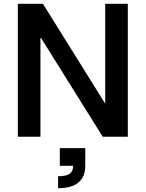

<svg xmlns="http://www.w3.org/2000/svg" viewBox="-20 -720 767 1011"><path d="M74 0H193V-525L521 0H653V-700H534V-174L206 -700H74ZM286 208V271C380 271 429 231 429 153V60H295V153H365C365 192 342 208 286 208Z"/></svg>

Font: Uncut Sans Semibold
Style: Regular
Weight: 600
Designer: Kasper Nordkvist
Foundry: UNCUT.wtf
Version: Version 1.304;Glyphs 3.2 (3246)